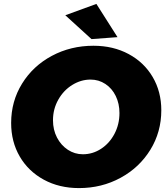

<svg xmlns="http://www.w3.org/2000/svg" viewBox="-20 -948 849 982"><path d="M473 -928 581 -758 448 -748 314 -870ZM805 -384Q805 -273 749 -182Q693 -91 596.5 -38.5Q500 14 384 14Q283 14 204 -29Q125 -72 81 -147.5Q37 -223 37 -319Q37 -430 93 -520.5Q149 -611 245.5 -662.5Q342 -714 458 -714Q559 -714 638 -671.5Q717 -629 761 -554Q805 -479 805 -384ZM251 -333Q251 -284 271.5 -244.5Q292 -205 327 -182Q362 -159 404 -159Q454 -159 497 -187Q540 -215 565.5 -263.5Q591 -312 591 -370Q591 -418 572 -457Q553 -496 519 -518.5Q485 -541 443 -541Q394 -541 349.5 -513.5Q305 -486 278 -438Q251 -390 251 -333Z"/></svg>

Font: TypoPRO Montserrat
Style: Italic
Weight: 800
Italic angle: -11.3°
Designer: Julieta Ulanovsky
Foundry: Julieta Ulanovsky
Version: Version 6.001